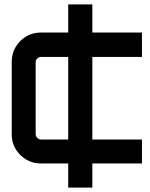

<svg xmlns="http://www.w3.org/2000/svg" viewBox="-20 -738 676 867"><path d="M288 109V0H163Q127 0 97.5 -18Q68 -36 50.5 -65Q33 -94 33 -130V-460Q33 -496 50.5 -525.5Q68 -555 97.5 -573Q127 -591 163 -591H288V-718H397V-591H621V-481H397V-108H621V0H397V109ZM166 -108H288V-481H166Q156 -481 148.5 -474Q141 -467 141 -457V-133Q141 -123 148.5 -115.5Q156 -108 166 -108Z"/></svg>

Font: Orbitron Medium
Style: Regular
Weight: 500
Designer: Matt McInerney
Foundry: The League of Moveable Type
Version: Version 2.001